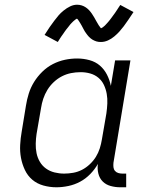

<svg xmlns="http://www.w3.org/2000/svg" viewBox="-20 -786 640 814"><path d="M219 8Q191 8 164 0.5Q137 -7 117 -24Q97 -41 85.5 -65.5Q74 -90 69 -116.5Q64 -143 65.5 -171.5Q67 -200 72 -228L90 -338Q94 -364 102 -389.5Q110 -415 124.5 -438.5Q139 -462 159.5 -482Q180 -502 204.5 -514.5Q229 -527 255 -532.5Q281 -538 307 -538Q334 -538 359.5 -531Q385 -524 403.5 -508Q422 -492 433.5 -469.5Q445 -447 450 -422L468 -530H533L461 -96Q460 -86 461 -77Q462 -68 467.5 -61.5Q473 -55 481.5 -52.5Q490 -50 499 -50H515V8H490Q469 8 449 2.5Q429 -3 415.5 -16.5Q402 -30 397 -50Q392 -70 395 -91Q382 -68 362.5 -48Q343 -28 319.5 -15.5Q296 -3 270 2.5Q244 8 219 8ZM252 -50Q271 -50 290.5 -53.5Q310 -57 327.5 -66Q345 -75 360.5 -89.5Q376 -104 386.5 -121Q397 -138 403 -157Q409 -176 412 -195L431 -305Q434 -326 435 -347Q436 -368 432.5 -388Q429 -408 420.5 -426Q412 -444 397 -456.5Q382 -469 362.5 -474.5Q343 -480 322 -480Q301 -480 281 -476Q261 -472 242.5 -462.5Q224 -453 208 -438Q192 -423 181 -405Q170 -387 163.5 -367.5Q157 -348 154 -328L135 -218Q132 -198 131.5 -177Q131 -156 135 -136.5Q139 -117 149 -100Q159 -83 175 -71.5Q191 -60 211 -55Q231 -50 252 -50ZM408 -608Q403 -608 398 -608.5Q393 -609 388.5 -610.5Q384 -612 379.5 -614Q375 -616 371 -618.5Q367 -621 363.5 -624Q360 -627 357 -630Q354 -633 351 -637Q348 -641 345 -645Q342 -649 339.5 -653Q337 -657 335 -661Q333 -665 331 -668.5Q329 -672 326.5 -677Q324 -682 321 -686.5Q318 -691 316 -694.5Q314 -698 311 -702Q308 -706 306 -707Q304 -706 299.5 -703Q295 -700 290.5 -695.5Q286 -691 283 -688Q280 -685 277.5 -682Q275 -679 272.5 -675.5Q270 -672 267 -668.5Q264 -665 260.5 -660.5Q257 -656 254 -651.5Q251 -647 247.5 -642Q244 -637 240 -631.5Q236 -626 232.5 -620Q229 -614 225 -608L169 -638Q180 -656 190.5 -671Q201 -686 210.5 -698.5Q220 -711 228.5 -721Q237 -731 250 -741.5Q263 -752 277.5 -759Q292 -766 307 -766Q317 -766 326.5 -763Q336 -760 344 -754.5Q352 -749 358 -742.5Q364 -736 369.5 -728Q375 -720 379 -713Q383 -706 388.5 -696Q394 -686 398.5 -679Q403 -672 408 -666Q411 -667 415.5 -670Q420 -673 424.5 -677.5Q429 -682 431.5 -685Q434 -688 437 -691Q440 -694 442.5 -697.5Q445 -701 448 -704.5Q451 -708 454 -712.5Q457 -717 460.5 -721.5Q464 -726 467.5 -731Q471 -736 474.5 -741.5Q478 -747 482 -753Q486 -759 490 -765L546 -735Q534 -717 524 -702Q514 -687 504.5 -674.5Q495 -662 486 -652Q477 -642 464.5 -631.5Q452 -621 437.5 -614.5Q423 -608 408 -608Z"/></svg>

Font: Iosevka Curly Slab LtEx
Style: Italic
Weight: 300
Width: 7
Italic angle: -9°
Monospace: yes
Designer: Belleve Invis
Foundry: Belleve Invis
Version: Version 11.1.0; ttfautohint (v1.8.3)